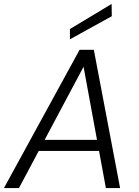

<svg xmlns="http://www.w3.org/2000/svg" viewBox="-32 -952 705 972"><path d="M-12 0 371 -700H443L576 0H504L391 -614L64 0ZM120 -188 149 -244H496L506 -188ZM322 -753V-805L533 -932L534 -870Z"/></svg>

Font: DM Sans 16pt Light
Style: Italic
Weight: 300
Italic angle: -10°
Version: Version 4.004;gftools[0.9.30]